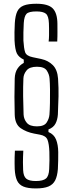

<svg xmlns="http://www.w3.org/2000/svg" viewBox="-20 -824 398 1050"><path d="M175.5 206.5Q132.5 206.5 108 196.2Q83.5 186 73 162.8Q62.5 139.5 60.5 100.5Q60 85 59.8 69.2Q59.5 53.5 60 36.5Q60.5 19.5 61.5 0H107.5Q106.5 20 106 33.8Q105.5 47.5 105.5 63.8Q105.5 80 106.5 106Q108 140 123.5 153Q139 166 175.5 166Q215.5 166 231.5 152.2Q247.5 138.5 249 100.5Q250 75 250.5 53Q251 31 250 7Q248.5 -36.5 240 -59Q231.5 -81.5 198.5 -87.5L166.5 -93.5Q124.5 -101.5 93.2 -123Q62 -144.5 60.5 -197Q59 -242.5 59 -293.8Q59 -345 60.5 -394.5Q61.5 -427.5 75.5 -448.5Q89.5 -469.5 110 -480V-498Q82.5 -511 72.2 -532Q62 -553 59.5 -603Q59 -626 59.2 -648Q59.5 -670 61 -698Q63.5 -738 74.2 -761Q85 -784 109.8 -793.8Q134.5 -803.5 179 -803.5Q243.5 -803.5 268.5 -778Q293.5 -752.5 294 -694Q294 -672.5 294.2 -649.2Q294.5 -626 293 -597H246Q248 -612.5 248.2 -631.8Q248.5 -651 248.2 -668.8Q248 -686.5 247.5 -696.5Q246 -737 230.8 -749.2Q215.5 -761.5 179 -761.5Q138 -761.5 125.2 -748.5Q112.5 -735.5 110 -698.5Q108.5 -675 108 -646.8Q107.5 -618.5 108 -602Q110.5 -560 117.2 -539Q124 -518 159.5 -511L205 -501.5Q244 -493 269 -467.8Q294 -442.5 297.5 -394Q301 -341 300 -297.2Q299 -253.5 296.5 -197.5Q294.5 -168.5 283.2 -147.5Q272 -126.5 245 -116V-102Q275 -89.5 286.5 -61.2Q298 -33 298.5 8Q298.5 28.5 298.2 54.2Q298 80 296.5 100.5Q293.5 139 281.8 162.2Q270 185.5 244.8 196Q219.5 206.5 175.5 206.5ZM182 -133Q221.5 -133 235 -153.8Q248.5 -174.5 250.5 -197.5Q252.5 -224 253.2 -261.2Q254 -298.5 253.5 -334.8Q253 -371 251 -394.5Q249.5 -417 236 -438Q222.5 -459 182 -459Q142 -459 125.5 -439Q109 -419 108 -395.5Q106 -349.5 106.5 -297.8Q107 -246 109 -197.5Q110.5 -171.5 126.8 -152.2Q143 -133 182 -133Z"/></svg>

Font: Big Shoulders Text Thin ExtraLight
Style: Regular
Weight: 250
Version: Version 2.002